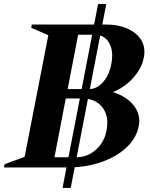

<svg xmlns="http://www.w3.org/2000/svg" viewBox="-84 -820 735 940"><path d="M-64.4 0 -61.6 -15.8 36.6 -52.4 152.6 -647.6 68.8 -684.2 71.6 -700H431.8Q496.4 -700 542.1 -679Q587.8 -658 608.8 -621.5Q629.8 -585 619.8 -537Q613.4 -501.8 591.8 -469.2Q570.2 -436.6 538.8 -410.7Q507.4 -384.8 468.6 -369Q535.4 -348.6 570.9 -303.3Q606.4 -258 595.4 -203Q584 -143.6 535.1 -97.8Q486.2 -52 410.7 -26Q335.2 0 243.6 0ZM182.6 -50H289.6Q344 -50 385.5 -87Q427 -124 437.4 -181Q451.4 -250.2 417.5 -294.1Q383.6 -338 317.4 -338H238ZM222.2 100 396.2 -800H436.2L262.2 100ZM247.2 -384H353.6Q390 -384 420.3 -417.9Q450.6 -451.8 460.6 -505Q473.6 -569 450.5 -609.5Q427.4 -650 379.8 -650H298.6Z"/></svg>

Font: Wittgenstein
Style: Italic
Weight: 400
Italic angle: -11°
Designer: Jörg Drees
Foundry: Jörg Drees
Version: Version 1.500